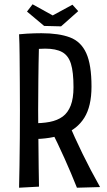

<svg xmlns="http://www.w3.org/2000/svg" viewBox="-20 -870 500 896"><path d="M131 -221 127 -295Q175 -294 211.5 -301Q248 -308 272.5 -326Q297 -344 310 -377.5Q323 -411 323 -463Q323 -534 311 -572.5Q299 -611 270 -627Q241 -643 191 -643Q172 -643 149 -641.5Q126 -640 99 -637L69 -710Q88 -712 106 -713Q124 -714 141 -714.5Q158 -715 173 -715Q255 -715 306.5 -695.5Q358 -676 382.5 -622Q407 -568 407 -466Q407 -374 373.5 -320.5Q340 -267 277.5 -244Q215 -221 131 -221ZM69 6Q70 -36 71 -96.5Q72 -157 72.5 -225.5Q73 -294 73 -356Q73 -419 72.5 -485.5Q72 -552 71.5 -611.5Q71 -671 69 -710L163 -703Q162 -676 161.5 -642.5Q161 -609 160 -572Q159 -535 159 -497Q159 -459 158.5 -423.5Q158 -388 158 -358Q158 -328 158.5 -283Q159 -238 159.5 -188Q160 -138 160.5 -89Q161 -40 162 1ZM339 6Q312 -62 281.5 -130Q251 -198 214 -272L297 -302Q328 -229 365 -153Q402 -77 447 3ZM265 -747 186 -749 106 -816 132 -850 226 -798 318 -848 345 -818Z"/></svg>

Font: Truculenta Medium
Style: Regular
Weight: 500
Version: Version 1.002